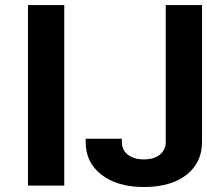

<svg xmlns="http://www.w3.org/2000/svg" viewBox="-20 -729 813 754"><path d="M545.9 5.4C616.2 5.4 671.9 -10.7 712.4 -42.5C752.9 -74.2 773.4 -117.2 773.4 -171.9V-709H630.9V-171.9C630.9 -128.4 596.7 -103 545.4 -103C493.2 -103 458.5 -128.4 458.5 -171.9V-184.1H316.4V-171.9C316.4 -117.7 336.9 -74.7 378.4 -43C419.9 -10.7 475.6 5.4 545.9 5.4ZM232.4 -709H89.8V0H232.4Z"/></svg>

Font: Estedad Bold
Style: Regular
Weight: 700
Designer: Amin Abedi
Version: Version 7.3